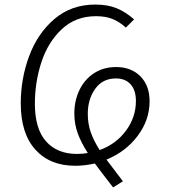

<svg xmlns="http://www.w3.org/2000/svg" viewBox="-20 -716 741 842"><path d="M447 -16 519 79 476 106Q462 87 429 45L396 1Q351 11 310 11Q199 11 135 -60Q71 -131 71 -263Q71 -371 108 -470.5Q145 -570 219 -633Q293 -696 398 -696Q453 -696 492.5 -679.5Q532 -663 568 -631L532 -595Q502 -622 471.5 -633.5Q441 -645 401 -645Q312 -645 251.5 -588.5Q191 -532 162 -444.5Q133 -357 133 -261Q133 -151 182 -96Q231 -41 317 -41Q344 -41 365 -45Q336 -90 321 -131Q306 -172 306 -219Q306 -275 328.5 -321.5Q351 -368 392.5 -395Q434 -422 489 -422Q555 -422 595.5 -381.5Q636 -341 636 -272Q636 -190 584 -120.5Q532 -51 447 -16ZM576 -273Q576 -320 553 -346Q530 -372 488 -372Q430 -372 397.5 -326.5Q365 -281 365 -217Q365 -173 378 -136Q391 -99 417 -58Q489 -84 532.5 -143Q576 -202 576 -273Z"/></svg>

Font: FiraGO Light
Style: Italic
Weight: 300
Italic angle: -8°
Designer: bBox Type GmbH
Foundry: bBox Type GmbH
Version: Version 1.001